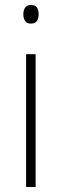

<svg xmlns="http://www.w3.org/2000/svg" viewBox="-20 -745 245 765"><path d="M103 -725Q121 -725 127.5 -714.5Q134 -704 134 -688Q134 -672 127 -661.5Q120 -651 103 -651Q87 -651 80 -661.5Q73 -672 73 -688Q73 -704 80 -714.5Q87 -725 103 -725ZM122 -529V0H84V-529Z"/></svg>

Font: Noto Sans Khmer SemiCondensed ExtraLight
Style: Regular
Weight: 200
Width: 4
Designer: Danh Hong and the Monotype Design Team
Foundry: Monotype Imaging Inc.
Version: Version 2.004; ttfautohint (v1.8.4.7-5d5b)